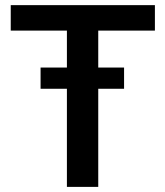

<svg xmlns="http://www.w3.org/2000/svg" viewBox="-20 -731 647 751"><path d="M465.3 -383.8H364.3V0H241.7V-383.8H138.7V-466.8H241.7V-611.3H22V-710.9H585.9V-611.3H364.3V-466.8H465.3Z"/></svg>

Font: Roboto Medium
Style: Regular
Weight: 500
Designer: Google
Version: Version 2.134; 2016; ttfautohint (v1.6)